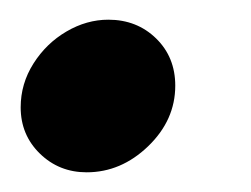

<svg xmlns="http://www.w3.org/2000/svg" viewBox="-20 -163 255 195"><path d="M158 -76Q158 -41 130.5 -14.5Q103 12 68 12Q40 12 20.5 -7Q1 -26 1 -54Q1 -78 14 -98.5Q27 -119 47.5 -131Q68 -143 90 -143Q119 -143 138.5 -124Q158 -105 158 -76Z"/></svg>

Font: Rosario
Style: Italic
Weight: 400
Italic angle: -8.05°
Designer: Hector Gatti
Foundry: Omnibus Type
Version: Version 1.201